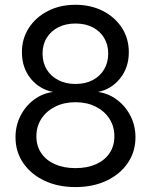

<svg xmlns="http://www.w3.org/2000/svg" viewBox="-20 -759 622 791"><path d="M291 11.7Q218.8 11.7 163.1 -14.6Q107.4 -41 75.7 -87.4Q43.9 -133.8 43.9 -193.4Q43.9 -242.2 64.7 -282.5Q85.4 -322.8 120.8 -348.9Q156.2 -375 200.2 -380.4V-379.9Q143.6 -390.1 106.9 -434.8Q70.3 -479.5 70.3 -543.9Q70.3 -600.1 99.1 -644.3Q127.9 -688.5 177.7 -713.9Q227.5 -739.3 291 -739.3Q354 -739.3 403.8 -713.9Q453.6 -688.5 482.2 -644.3Q510.7 -600.1 510.7 -543.9Q510.7 -480 474.1 -435.1Q437.5 -390.1 381.8 -379.9V-380.4Q425.8 -375 461.2 -348.6Q496.6 -322.3 517.3 -282Q538.1 -241.7 538.1 -193.4Q538.1 -133.8 506.3 -87.4Q474.6 -41 418.9 -14.6Q363.3 11.7 291 11.7ZM291 -66.4Q339.8 -66.4 375.7 -82.5Q411.6 -98.6 431.4 -128.2Q451.2 -157.7 451.2 -197.3Q451.2 -238.3 430.7 -270Q410.2 -301.8 374 -319.8Q337.9 -337.9 291 -337.9Q244.1 -337.9 207.8 -319.8Q171.4 -301.8 150.6 -270Q129.9 -238.3 129.9 -197.3Q129.9 -157.7 149.9 -128.2Q169.9 -98.6 206.1 -82.5Q242.2 -66.4 291 -66.4ZM291 -413.1Q331.1 -413.1 361.3 -428.7Q391.6 -444.3 408.7 -472.7Q425.8 -501 425.8 -538.1Q425.8 -575.2 408.9 -603Q392.1 -630.9 361.8 -646.5Q331.5 -662.1 291 -662.1Q250.5 -662.1 220 -646.5Q189.5 -630.9 172.4 -603Q155.3 -575.2 155.3 -538.1Q155.3 -501 172.4 -472.9Q189.5 -444.8 220.2 -429Q251 -413.1 291 -413.1Z"/></svg>

Font: Inter Numeric Softened
Style: Regular
Weight: 400
Designer: Aaron212
Version: Version 1.004